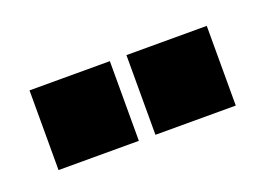

<svg xmlns="http://www.w3.org/2000/svg" viewBox="-37 -779 407 283"><g transform="rotate(-20 166.5 -637.5)"><path d="M145 -700V-575H19V-700ZM297 -700V-575H171V-700Z"/></g></svg>

Font: Ekushey Bangla
Style: Bold
Weight: 700
Designer: Al Mamun Sumon
Foundry: Al Mamun Sumon
Version: Version 1.0